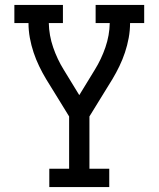

<svg xmlns="http://www.w3.org/2000/svg" viewBox="-20 -550 640 775"><path d="M179 205V131H259V-80L216 -150L166 -231Q151 -256 138 -283Q125 -310 115.5 -338.5Q106 -367 100.5 -397Q95 -427 95 -457H38V-530H234V-457H177Q178 -407 194.5 -359Q211 -311 237 -269L300 -166L363 -269Q389 -311 405.5 -359Q422 -407 423 -457H366V-530H562V-457H505Q505 -427 499.5 -397Q494 -367 484.5 -338.5Q475 -310 462 -283Q449 -256 434 -231L341 -80V131H421V205Z"/></svg>

Font: Iosevka Curly Slab Extended
Style: Regular
Weight: 400
Width: 7
Monospace: yes
Designer: Belleve Invis
Foundry: Belleve Invis
Version: Version 11.1.0; ttfautohint (v1.8.3)